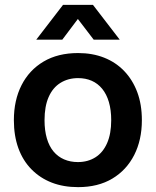

<svg xmlns="http://www.w3.org/2000/svg" viewBox="-20 -760 640 789"><path d="M301 9Q241 9 193 -9.5Q145 -28 109.5 -64Q74 -100 55.5 -151Q37 -202 37 -266Q37 -348 68.5 -410Q100 -472 159 -507Q218 -542 301 -542Q360 -542 408 -523Q456 -504 490.5 -468Q525 -432 544 -381.5Q563 -331 563 -266Q563 -185 531.5 -123Q500 -61 441.5 -26Q383 9 301 9ZM300 -94Q341 -94 372 -113.5Q403 -133 420 -171.5Q437 -210 437 -266Q437 -308 427.5 -340.5Q418 -373 400 -395Q382 -417 357 -428Q332 -439 301 -439Q260 -439 228.5 -419.5Q197 -400 180 -361.5Q163 -323 163 -266Q163 -224 172.5 -191.5Q182 -159 200 -137.5Q218 -116 243.5 -105Q269 -94 300 -94ZM129 -597 239 -740H362L472 -597H365L300 -682L236 -597Z"/></svg>

Font: Mona Sans ExtraLight SemiBold
Style: Regular
Weight: 600
Version: Version 2.000